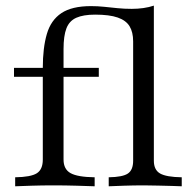

<svg xmlns="http://www.w3.org/2000/svg" viewBox="-20 -652 682 672"><path d="M33.1 0V-31.5Q87.9 -32.3 108.9 -45.6Q129.8 -58.9 129.8 -93.5V-383.1H29V-414.5H129.8Q129.8 -484.7 144 -533.1Q158.1 -581.5 194.8 -606Q231.5 -630.6 298.4 -630.6Q321.8 -630.6 344.8 -628.2Q367.7 -625.8 391.5 -623.4Q415.3 -621 441.1 -621Q462.1 -621 481.9 -623.8Q501.6 -626.6 518.5 -632.3V-89.5Q518.5 -57.3 540.3 -44.8Q562.1 -32.3 616.1 -31.5V0Q604 -0.8 581.9 -1.2Q559.7 -1.6 533.9 -2.4Q508.1 -3.2 483.9 -3.2Q447.6 -3.2 412.9 -2Q378.2 -0.8 360.5 0V-31.5Q409.7 -32.3 427.8 -44.8Q446 -57.3 446 -89.5V-507.3Q446 -539.5 433.5 -560.1Q421 -580.6 391.9 -590.7Q362.9 -600.8 312.9 -600.8Q271.8 -600.8 247.2 -589.9Q222.6 -579 212.5 -552.8Q202.4 -526.6 202.4 -480.6V-414.5H325.8V-383.1H202.4V-93.5Q202.4 -59.7 227 -46Q251.6 -32.3 311.3 -31.5V0Q289.5 -0.8 248.8 -2Q208.1 -3.2 166.1 -3.2Q127.4 -3.2 89.5 -2Q51.6 -0.8 33.1 0Z"/></svg>

Font: Playfair 12pt Light
Style: Regular
Weight: 300
Designer: Claus Eggers Sørensen
Foundry: Claus Eggers Sørensen
Version: Version 2.000;gftools[0.9.28]